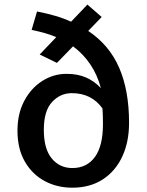

<svg xmlns="http://www.w3.org/2000/svg" viewBox="-20 -823 655 856"><path d="M156.9 -580 230.8 -657.4Q207.2 -667.7 180 -675.4Q152.8 -683.1 121 -689.7L145.1 -771.8Q189.2 -763.1 227.2 -752.1Q265.1 -741 296.9 -726.2L369.7 -802.6L433.3 -747.2L373.3 -685.1Q467.7 -622.1 511.5 -520.5Q555.4 -419 555.4 -275.4Q555.4 -189.7 524.9 -124.6Q494.4 -59.5 437.7 -22.8Q381 13.8 302.1 13.8Q234.4 13.8 179 -15.9Q123.6 -45.6 90.8 -102.6Q57.9 -159.5 57.9 -240.5Q57.9 -316.4 88.2 -373.3Q118.5 -430.3 168.5 -462.1Q218.5 -493.8 276.9 -493.8Q326.7 -493.8 363.8 -477.4Q401 -461 429.7 -430.3Q413.8 -490.3 381.8 -537.2Q349.7 -584.1 305.6 -616.4L233.8 -542.6ZM439 -269.7Q439 -288.7 438.5 -305.6Q437.9 -322.6 436.9 -339.5Q388.2 -407.7 300 -407.7Q248.7 -407.7 212.1 -368.2Q175.4 -328.7 175.4 -244.1Q175.4 -159 210.8 -116.4Q246.2 -73.8 302.6 -73.8Q367.2 -73.8 403.1 -123.1Q439 -172.3 439 -269.7Z"/></svg>

Font: Fira Code Medium
Style: Regular
Weight: 500
Designer: Carrois Corporate, Edenspiekermann AG, Nikita Prokopov
Foundry: Carrois Corporate, Edenspiekermann AG, Nikita Prokopov
Version: Version 6.002